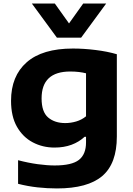

<svg xmlns="http://www.w3.org/2000/svg" viewBox="-20 -828 746 1078"><path d="M299.5 230Q246 230 191 224Q136 218 81.5 204V71.5Q138.5 86.5 191.8 93.8Q245 101 287 101Q383 101 423 69.8Q463 38.5 463 -28.5V-60H455Q424 -31 381.5 -15.2Q339 0.5 286 0.5Q219.5 0.5 164 -28.8Q108.5 -58 75.2 -116.2Q42 -174.5 42 -262Q42 -401 129.8 -478.2Q217.5 -555.5 389.5 -555.5Q451 -555.5 517.2 -547.2Q583.5 -539 636 -523.5V-61.5Q636 90.5 554.2 160.2Q472.5 230 299.5 230ZM346.5 -137Q377 -137 407.8 -146Q438.5 -155 463 -175V-416.5Q445.5 -421 423 -423.8Q400.5 -426.5 374.5 -426.5Q213.5 -426.5 213.5 -275.5Q213.5 -199.5 250.5 -168.2Q287.5 -137 346.5 -137ZM299.5 -616.5 159 -808H288L367.5 -696.5L447 -808H576L435.5 -616.5Z"/></svg>

Font: Encode Sans Exp
Style: Bold
Weight: 700
Width: 7
Designer: Multiple Designers
Foundry: Impallari Type
Version: Version 3.002; ttfautohint (v1.8.3) -l 8 -r 50 -G 200 -x 14 